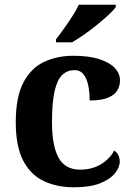

<svg xmlns="http://www.w3.org/2000/svg" viewBox="-20 -786 567 816"><path d="M295 10Q222 10 166 -16.5Q110 -43 78.5 -103.5Q47 -164 47 -266Q47 -374 79.5 -435.5Q112 -497 167.5 -523Q223 -549 292 -549Q357 -549 401 -535Q445 -521 467.5 -497.5Q490 -474 490 -444Q490 -423 479.5 -403.5Q469 -384 441 -371.5Q413 -359 361 -359Q361 -394 355 -423Q349 -452 335 -470Q321 -488 296 -488Q267 -488 245.5 -468.5Q224 -449 212.5 -401Q201 -353 201 -267Q201 -166 229 -115.5Q257 -65 320 -65Q372 -65 410 -88.5Q448 -112 465 -146Q477 -139 483 -126.5Q489 -114 489 -100Q489 -75 468.5 -49.5Q448 -24 405.5 -7Q363 10 295 10ZM218 -619Q233 -638 251.5 -664Q270 -690 287.5 -717Q305 -744 315 -766H472V-756Q463 -743 441.5 -723Q420 -703 393 -681Q366 -659 338 -639.5Q310 -620 286 -606H218Z"/></svg>

Font: Noto Naskh Arabic UI
Style: Regular
Weight: 400
Designer: Monotype Design Team, David Williams, Mohamad Dakak and Nizar Qandah
Foundry: Monotype Imaging Inc.
Version: Version 2.014